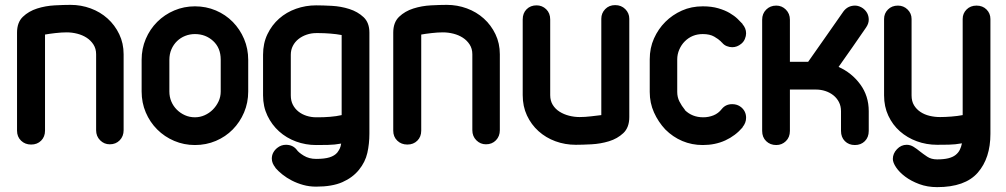

<svg xmlns="http://www.w3.org/2000/svg" viewBox="-20 -586 4134 789"><path d="M165 -49Q165 -24 149 -8Q133 8 108 8Q83 8 66.5 -8Q50 -24 50 -49V-452Q50 -494 74 -517Q98 -540 132.5 -551Q167 -562 205 -564Q243 -566 270 -566Q313 -566 352.5 -551.5Q392 -537 422 -510Q452 -483 470 -445.5Q488 -408 488 -363V-51Q488 -26 472 -9.5Q456 7 431 7Q408 7 391.5 -9.5Q375 -26 375 -51V-363Q375 -386 364 -403Q353 -420 336 -431Q319 -442 297.5 -447.5Q276 -453 254 -453Q233 -453 207 -450Q181 -447 165 -444Z M562 -340Q562 -386 579 -426Q596 -466 626 -496Q656 -526 696 -543Q736 -560 781 -560Q827 -560 867 -543Q907 -526 936.5 -496Q966 -466 983 -426Q1000 -386 1000 -340V-210Q1000 -164 983 -124Q966 -84 936.5 -54Q907 -24 867 -7Q827 10 781 10Q736 10 696 -7Q656 -24 626 -54Q596 -84 579 -124Q562 -164 562 -210ZM676 -210Q676 -188 684 -169Q692 -150 706.5 -135.5Q721 -121 740 -112.5Q759 -104 781 -104Q802 -104 821 -112.5Q840 -121 854.5 -135.5Q869 -150 878 -169Q887 -188 887 -210V-341Q887 -389 856 -417.5Q825 -446 781 -446Q760 -446 741 -438.5Q722 -431 707.5 -417Q693 -403 684.5 -383.5Q676 -364 676 -340Z M1384 -442Q1363 -446 1337.5 -448Q1312 -450 1291 -450H1279Q1259 -450 1240 -443.5Q1221 -437 1206.5 -425.5Q1192 -414 1183.5 -397.5Q1175 -381 1175 -361V-194Q1175 -172 1183.5 -155.5Q1192 -139 1206.5 -127.5Q1221 -116 1240 -110Q1259 -104 1279 -104H1289Q1311 -104 1336.5 -106Q1362 -108 1384 -113ZM1498 -37Q1498 5 1489.5 42.5Q1481 80 1455 112Q1429 144 1387 162.5Q1345 181 1279 181Q1251 181 1226 174Q1201 167 1179.5 156Q1158 145 1140.5 131Q1123 117 1111 103H1112Q1097 85 1097 66Q1097 52 1103 41Q1109 30 1119 22Q1135 9 1155 9Q1183 9 1199 29Q1206 40 1228 53.5Q1250 67 1279 67Q1314 67 1334.5 60.5Q1355 54 1366 41Q1372 33 1376 25Q1380 17 1382 4Q1355 9 1327.5 9.5Q1300 10 1279 10Q1236 10 1196.5 -4.5Q1157 -19 1127 -46Q1097 -73 1079 -110.5Q1061 -148 1061 -194V-361Q1061 -408 1079 -445.5Q1097 -483 1127 -509.5Q1157 -536 1196.5 -550Q1236 -564 1279 -564Q1306 -564 1343.5 -562Q1381 -560 1415.5 -549Q1450 -538 1474 -515.5Q1498 -493 1498 -452Z M1711 -49Q1711 -24 1695 -8Q1679 8 1654 8Q1629 8 1612.5 -8Q1596 -24 1596 -49V-452Q1596 -494 1620 -517Q1644 -540 1678.5 -551Q1713 -562 1751 -564Q1789 -566 1816 -566Q1859 -566 1898.5 -551.5Q1938 -537 1968 -510Q1998 -483 2016 -445.5Q2034 -408 2034 -363V-51Q2034 -26 2018 -9.5Q2002 7 1977 7Q1954 7 1937.5 -9.5Q1921 -26 1921 -51V-363Q1921 -386 1910 -403Q1899 -420 1882 -431Q1865 -442 1843.5 -447.5Q1822 -453 1800 -453Q1779 -453 1753 -450Q1727 -447 1711 -444Z M2451 -509Q2451 -532 2467 -548.5Q2483 -565 2508 -565Q2533 -565 2549.5 -548.5Q2566 -532 2566 -509V-105Q2566 -62 2541.5 -39Q2517 -16 2482.5 -5.5Q2448 5 2410.5 7Q2373 9 2346 9Q2302 9 2262.5 -5.5Q2223 -20 2193 -47Q2163 -74 2145.5 -111.5Q2128 -149 2128 -195V-506Q2128 -532 2144 -548Q2160 -564 2185 -564Q2208 -564 2224.5 -548Q2241 -532 2241 -506V-195Q2241 -172 2251.5 -155Q2262 -138 2279.5 -127Q2297 -116 2318.5 -110.5Q2340 -105 2362 -105Q2384 -105 2409 -108L2451 -113Z M2946 -138Q2962 -158 2989 -158Q3010 -158 3025 -146Q3046 -129 3046 -102Q3046 -81 3031 -63H3032Q3002 -28 2960.5 -9Q2919 10 2868 10Q2823 10 2784 -6.5Q2745 -23 2714 -54Q2685 -85 2667.5 -124Q2650 -163 2650 -208V-342Q2650 -389 2667.5 -428Q2685 -467 2714 -496Q2743 -525 2782 -542.5Q2821 -560 2868 -560Q2904 -560 2931.5 -552Q2959 -544 2978.5 -532.5Q2998 -521 3011 -508.5Q3024 -496 3032 -487H3031Q3046 -470 3046 -449Q3046 -438 3041 -426Q3036 -414 3026 -406Q3009 -392 2989 -392Q2978 -392 2966.5 -396.5Q2955 -401 2947 -411Q2946 -412 2944.5 -413Q2943 -414 2942 -416Q2933 -425 2915 -435.5Q2897 -446 2868 -446Q2824 -446 2794 -416Q2780 -402 2771.5 -382.5Q2763 -363 2763 -342V-208Q2763 -187 2772 -169Q2781 -151 2795 -134H2794Q2824 -104 2870 -104Q2892 -104 2912 -112Q2932 -120 2946 -138Z M3226 -48Q3226 -22 3209.5 -6Q3193 10 3170 10Q3145 10 3128.5 -6Q3112 -22 3112 -48V-505Q3112 -530 3128.5 -546.5Q3145 -563 3170 -563Q3193 -563 3209.5 -546.5Q3226 -530 3226 -505V-332H3301L3374 -436L3446 -539Q3464 -563 3494 -563Q3502 -563 3510.5 -560Q3519 -557 3526 -552Q3550 -534 3550 -505Q3550 -489 3539 -473L3483 -392L3426 -311Q3480 -287 3515 -239.5Q3550 -192 3550 -129V-48Q3550 -22 3534 -6Q3518 10 3493 10Q3468 10 3452 -6Q3436 -22 3436 -48V-129Q3436 -150 3427.5 -166.5Q3419 -183 3404.5 -194.5Q3390 -206 3371.5 -212Q3353 -218 3333 -218H3226Z M4050 -36Q4050 64 3998 123.5Q3946 183 3831 183Q3791 183 3757.5 170.5Q3724 158 3700 140Q3676 122 3662.5 102Q3649 82 3649 67Q3649 45 3666 27Q3683 9 3706 9Q3721 9 3734.5 17.5Q3748 26 3760 36Q3774 47 3790.5 58Q3807 69 3831 69Q3858 69 3876.5 64.5Q3895 60 3906.5 51Q3918 42 3924 30Q3930 18 3933 3Q3905 8 3879 8.5Q3853 9 3831 9Q3787 9 3747.5 -5.5Q3708 -20 3678 -46.5Q3648 -73 3630.5 -110.5Q3613 -148 3613 -194V-508Q3613 -531 3629 -547Q3645 -563 3670 -563Q3693 -563 3709.5 -547Q3726 -531 3726 -508V-194Q3726 -170 3736 -153.5Q3746 -137 3762.5 -126Q3779 -115 3800 -110Q3821 -105 3843 -105Q3864 -105 3889.5 -107Q3915 -109 3936 -113V-508Q3936 -531 3952 -547Q3968 -563 3993 -563Q4018 -563 4034 -547Q4050 -531 4050 -508Z"/></svg>

Font: VDS
Style: Bold
Weight: 700
Designer: artmaker
Foundry: artmaker
Version: Version 1.000 2009 initial release